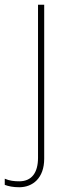

<svg xmlns="http://www.w3.org/2000/svg" viewBox="-70 -548 297 808"><path d="M11 240C68 240 116 201 116 120V-528H90V116C90 178 64 215 11 215C-9 215 -30 213 -50 204V230C-34 236 -14 240 11 240Z"/></svg>

Font: Noto Kufi Arabic Thin
Style: Regular
Weight: 100
Designer: Monotype Design Team, David Williams, Khaled Hosny
Foundry: Google LLC
Version: Version 2.109